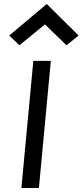

<svg xmlns="http://www.w3.org/2000/svg" viewBox="-20 -945 415 965"><path d="M87.5 0 147.5 -639H235.5L175.5 0ZM77.5 -717.5 26.5 -766.5 215 -925 375 -766.5 314 -717.5 206 -822.5Z"/></svg>

Font: Karla Medium
Style: Italic
Weight: 500
Italic angle: -8°
Designer: Jonathan Pinhorn
Version: Version 2.001